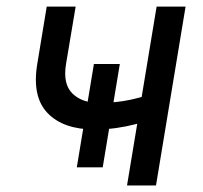

<svg xmlns="http://www.w3.org/2000/svg" viewBox="-20 -566 619 586"><path d="M268.1 -170.9Q173.3 -170.9 125.2 -220.9Q77.1 -271 93.8 -371.1L122.6 -545.9H210.9L181.6 -371.1Q171.4 -310.1 200.7 -281Q230 -252 281.7 -252Q334.5 -252 378.7 -261.7Q422.9 -271.5 468.8 -286.6L455.1 -205.6Q425.3 -195.3 395.8 -187.5Q366.2 -179.7 335 -175.3Q303.7 -170.9 268.1 -170.9ZM367.7 0 458 -545.9H546.4L456.1 0ZM214.4 -55.2 266.6 -370.6H345.7L293.5 -55.2Z"/></svg>

Font: Inter Variable
Style: Italic
Weight: 400
Italic angle: -9.39999°
Designer: Rasmus Andersson
Foundry: rsms
Version: Version 4.001;git-9221beed3